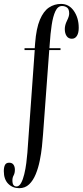

<svg xmlns="http://www.w3.org/2000/svg" viewBox="-95 -776 436 1006"><path d="M5.5 210Q-29 210 -52 186.8Q-75 163.5 -75 120.5Q-75 100.5 -69 88.5Q-63 76.5 -47 76.5Q-31.5 76.5 -24.2 87Q-17 97.5 -17 113Q-17 131 -23.5 142.8Q-30 154.5 -30 168.5Q-30 186.5 -24.2 193.8Q-18.5 201 -8.5 201Q5.5 201 15.5 182.8Q25.5 164.5 32.2 136.5Q39 108.5 42.8 78.2Q46.5 48 48.5 24L87 -513.5H33.5V-523.5H87L89 -549.5Q95 -627.5 114 -672.5Q133 -717.5 161.5 -736.5Q190 -755.5 225 -755.5Q266.5 -755.5 292 -718.8Q317.5 -682 317.5 -630Q317.5 -603.5 308 -588.2Q298.5 -573 281.5 -573Q263.5 -573 254 -587.2Q244.5 -601.5 244.5 -623.5Q244.5 -644.5 256 -667.5Q267.5 -690.5 267.5 -705Q267.5 -728 256.5 -736.2Q245.5 -744.5 230 -744.5Q208 -744.5 195.2 -717.2Q182.5 -690 175.8 -644.8Q169 -599.5 165.5 -544.5L164 -523.5H222V-513.5H163L130.5 -72Q128.5 -44.5 124.8 -8Q121 28.5 113.2 66.5Q105.5 104.5 92 137.2Q78.5 170 57.5 190Q36.5 210 5.5 210Z"/></svg>

Font: Imbue 100pt Medium
Style: Regular
Weight: 500
Designer: Tyler Finck
Foundry: Etcetera Type Company
Version: Version 1.102; ttfautohint (v1.8.3)